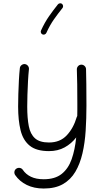

<svg xmlns="http://www.w3.org/2000/svg" viewBox="-20 -883 615 1143"><path d="M127.9 -501.5Q139.2 -500 146.2 -491.2Q153.3 -482.4 152.3 -471.2Q148.9 -440.4 146.7 -399.7Q144.5 -358.9 143.3 -318.6Q142.1 -278.3 142.1 -248.5Q142.1 -179.7 151.4 -132.1Q160.6 -84.5 188.5 -59.6Q216.3 -34.7 271.5 -34.7Q337.4 -34.7 377.4 -77.4Q417.5 -120.1 437 -186.5Q438 -189.9 439.9 -192.4Q440.4 -210.4 440.4 -229Q440.4 -247.6 440.4 -266.6Q440.4 -325.7 439.7 -380.4Q439 -435.1 437.5 -469.2Q437 -480.5 444.6 -489Q452.1 -497.6 463.4 -498Q474.6 -498.5 483.2 -490.7Q491.7 -482.9 492.2 -471.7Q493.2 -437 493.9 -381.8Q494.6 -326.7 494.6 -254.9Q494.6 -178.2 490 -105.5Q485.4 -32.7 470.9 29.8Q456.5 92.3 428.7 139.4Q400.9 186.5 355 212.9Q309.1 239.3 240.2 239.3Q182.6 239.3 139.4 218Q96.2 196.8 70.3 159.2Q64 149.4 65.9 138.4Q67.9 127.4 77.1 121.1Q86.9 114.7 98.1 116.7Q109.4 118.7 115.7 127.9Q133.8 154.8 164.6 169.4Q195.3 184.1 240.2 184.1Q307.1 184.1 346.9 152.6Q386.7 121.1 406.5 64.9Q426.3 8.8 433.6 -64.9Q405.3 -27.8 364.7 -5.6Q324.2 16.6 271.5 16.6Q196.8 16.6 157 -15.6Q117.2 -47.9 102.5 -107.4Q87.9 -167 87.9 -248.5Q87.9 -280.8 89.1 -322.3Q90.3 -363.8 92.5 -405Q94.7 -446.3 98.1 -477.1Q99.1 -488.3 108.2 -495.4Q117.2 -502.4 127.9 -501.5ZM349.1 -859.9Q354.5 -855.5 355.5 -848.1Q356.4 -840.8 352.1 -835.4Q324.7 -801.3 300.5 -766.8Q276.4 -732.4 255.9 -687Q252.9 -680.7 246.1 -678Q239.3 -675.3 232.9 -678.2Q226.6 -680.7 223.9 -687.7Q221.2 -694.8 224.1 -701.2Q246.1 -749.5 271.7 -786.1Q297.4 -822.8 324.7 -856.9Q329.1 -862.3 336.7 -863.3Q344.2 -864.3 349.1 -859.9Z"/></svg>

Font: Mikhak-DS1-FD Light
Style: Regular
Weight: 300
Designer: Amin Abedi
Version: Version 3.2